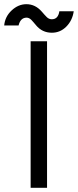

<svg xmlns="http://www.w3.org/2000/svg" viewBox="-50 -897 372 917"><path d="M96.3 0H174.7V-700H96.3ZM197.7 -740.7Q237.8 -740.7 266.8 -770Q295.8 -799.2 302.2 -843.2H233.5Q227.7 -805 197.5 -805Q183.3 -805 172.7 -816Q167.7 -821 161.8 -827.5Q156 -834 150 -841Q118.8 -877 76.2 -877Q37.2 -877 5.2 -846.8Q-26 -817.5 -30 -775.3H38.7Q47.7 -812.7 77.2 -812.7Q89 -812.7 100 -801.7Q105 -796.7 110.4 -790.2Q115.8 -783.7 121.8 -776.7Q151.5 -740.7 197.7 -740.7Z"/></svg>

Font: Unageo Variable
Style: Regular
Weight: 300
Designer: Richard Sepsi
Foundry: Richard Sepsi
Version: Version 2.200